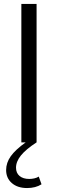

<svg xmlns="http://www.w3.org/2000/svg" viewBox="-20 -720 293 971"><path d="M117 231Q69 231 40 206Q11 181 11 140Q11 103 34.5 70Q58 37 110 0H88V-700H165V0Q111 35 86 66Q61 97 61 128Q61 155 79 170Q97 185 128 185Q141 185 154 182Q167 179 176 173L190 212Q160 231 117 231Z"/></svg>

Font: Red Hat Text
Style: Regular
Weight: 400
Designer: Pentagram, MCKL
Foundry: MCKL
Version: Version 1.030